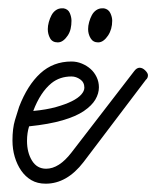

<svg xmlns="http://www.w3.org/2000/svg" viewBox="-20 -450 376 462"><path d="M303 -279Q309 -287 316 -287Q323 -287 329.5 -280.5Q336 -274 336 -269Q336 -262 331 -258L181 -60Q141 -8 90 -8Q70 -8 55.5 -16.5Q41 -25 31 -39.5Q21 -54 15.5 -72.5Q10 -91 10 -112Q10 -141 16 -161Q22 -181 26 -193Q46 -245 77 -273.5Q108 -302 152 -302Q165 -302 177 -297Q189 -292 198 -284Q207 -276 212.5 -264.5Q218 -253 218 -240Q218 -225 209.5 -210.5Q201 -196 182 -183Q163 -170 130.5 -160.5Q98 -151 50 -146Q45 -130 45 -111Q45 -83 57 -63.5Q69 -44 91 -44Q122 -44 152 -83ZM104 -250Q77 -228 60 -183Q92 -186 115 -192.5Q138 -199 153 -206.5Q168 -214 175.5 -222.5Q183 -231 183 -239Q183 -252 173 -259Q163 -266 152 -266Q124 -266 104 -250ZM230 -430Q241 -428 245.5 -418.5Q250 -409 250 -400Q250 -390 247.5 -381Q245 -372 240 -364.5Q235 -357 229 -352.5Q223 -348 216 -348Q204 -348 198 -358Q192 -368 192 -380Q192 -388 194.5 -397Q197 -406 201 -413.5Q205 -421 211.5 -425.5Q218 -430 226 -430ZM133 -430Q144 -428 148 -418.5Q152 -409 152 -400Q152 -390 150 -381Q148 -372 143 -364.5Q138 -357 132 -352.5Q126 -348 119 -348Q106 -348 100.5 -358Q95 -368 95 -380Q95 -388 97.5 -397Q100 -406 104 -413.5Q108 -421 114.5 -425.5Q121 -430 129 -430Z"/></svg>

Font: Gruenewald VA
Style: Regular
Weight: 400
Designer: Peter Wiegel
Foundry: Peter Wiegel, nach dem Schriftentwurf von Dr. H. Gr¸newald
Version: Version 0.007